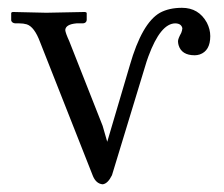

<svg xmlns="http://www.w3.org/2000/svg" viewBox="-20 -462 577 494"><path d="M431.2 -401.9Q393.1 -401.9 361.8 -316.9Q356.9 -303.7 353 -290L268.1 -11.2Q257.3 10.7 244.1 12.2Q227.5 10.7 219.2 -8.8L83 -354Q68.4 -393.1 48.8 -399.4Q40 -401.9 29.8 -401.9H19Q10.7 -402.8 8.8 -409.2V-429.2L12.2 -431.2Q13.2 -431.2 99.1 -429.2L199.2 -431.2L203.1 -429.2V-410.2Q202.1 -402.8 193.8 -401.9H176.8Q148.9 -399.4 147.9 -384.8Q148.4 -377.4 158.2 -356L244.1 -138.2L255.9 -97.2L314 -293.9Q345.2 -402.8 391.6 -429.2Q415 -441.9 448.2 -441.9Q491.2 -441.9 512.2 -403.8Q521 -386.7 521 -369.1Q521 -331.1 493.7 -321.8Q487.3 -319.8 481 -319.8Q447.3 -319.8 439.5 -345.7Q438 -351.1 438 -356Q438 -362.3 446.3 -377.4Q448.7 -383.3 449.2 -389.2Q446.8 -401.4 431.2 -401.9Z"/></svg>

Font: Linux Biolinum O
Style: Regular
Weight: 400
Designer: Philipp H. Poll
Foundry: Philipp H. Poll
Version: Version 1.0.4